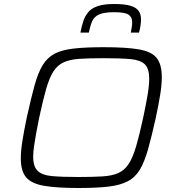

<svg xmlns="http://www.w3.org/2000/svg" viewBox="-20 -932 882 960"><path d="M373 8Q263 8 200 -3Q137 -14 110.5 -45.5Q84 -77 84 -140Q84 -177 92 -227.5Q100 -278 114 -345Q135 -440 152.5 -504Q170 -568 193.5 -606.5Q217 -645 254 -664Q291 -683 350.5 -689.5Q410 -696 499 -696Q612 -696 675 -685Q738 -674 763.5 -642Q789 -610 789 -546Q789 -508 781 -458.5Q773 -409 759 -343Q738 -249 720.5 -186.5Q703 -124 680 -85Q657 -46 619.5 -26Q582 -6 522.5 1Q463 8 373 8ZM373 -47Q444 -47 492.5 -50Q541 -53 572 -67Q603 -81 623.5 -112.5Q644 -144 660.5 -200Q677 -256 696 -344Q710 -410 718 -457.5Q726 -505 726 -539Q726 -589 704 -610.5Q682 -632 632.5 -636.5Q583 -641 500 -641Q427 -641 379 -638Q331 -635 299.5 -621Q268 -607 247.5 -575.5Q227 -544 211 -488Q195 -432 176 -344Q167 -300 160.5 -264Q154 -228 150 -199.5Q146 -171 146 -148Q146 -99 168.5 -77.5Q191 -56 240.5 -51.5Q290 -47 373 -47ZM382 -769Q388 -800 396.5 -826Q405 -852 421.5 -871.5Q438 -891 469 -901.5Q500 -912 550 -912Q604 -912 633 -903Q662 -894 673.5 -877Q685 -860 685 -836Q685 -821 682.5 -804Q680 -787 675 -769H634Q637 -784 639 -797.5Q641 -811 641 -821Q641 -846 623 -858.5Q605 -871 551 -871Q501 -871 476 -860Q451 -849 441 -826Q431 -803 424 -769Z"/></svg>

Font: Saira Expanded Light
Style: Italic
Weight: 300
Width: 7
Italic angle: -12°
Designer: Hector Gatti with collaboration of the Omnibus-Type team
Foundry: Omnibus-Type
Version: Version 1.101